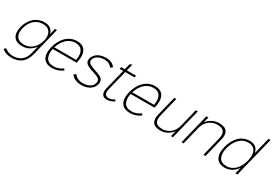

<svg xmlns="http://www.w3.org/2000/svg" viewBox="44 -2047 4915 3469"><g transform="rotate(30 2502.0 -312.0)"><path d="M563 -349.1Q573.2 -390.1 573.5 -427.2Q573.7 -464.4 563 -495.8Q552.2 -527.3 531.7 -550.3Q511.2 -573.2 477.8 -586.2Q444.3 -599.1 400.9 -599.1Q291 -599.1 215.8 -529.3Q140.6 -459.5 113.8 -349.1Q85.9 -237.3 127.4 -170.2Q168.9 -103 278.8 -103Q334.5 -103 382.8 -122.6Q431.2 -142.1 466.1 -176.3Q501 -210.4 525.6 -254.4Q550.3 -298.3 563 -349.1ZM627 -629.9H668.9L524.9 -45.9Q461.4 214.8 203.1 214.8Q77.1 214.8 2 147L41 113.8Q70.8 142.1 116.9 158.4Q163.1 174.8 211.9 174.8Q319.3 174.8 387.7 117.7Q456.1 60.5 482.9 -46.9L519 -191.9H517.1Q470.7 -131.8 406.5 -96.9Q342.3 -62 267.1 -62Q137.2 -62 87.6 -139.9Q38.1 -217.8 70.8 -349.1Q86.4 -411.6 116.5 -464.1Q146.5 -516.6 188.7 -556.2Q231 -595.7 287.8 -617.9Q344.7 -640.1 410.2 -640.1Q486.3 -640.1 534.7 -602.8Q583 -565.4 594.2 -505.9H596.2Z M777.8 -335.9 1241.7 -336.9 1237.8 -340.8Q1244.6 -384.3 1245.4 -422.6Q1246.1 -460.9 1235.4 -493.2Q1224.6 -525.4 1205.3 -548.8Q1186 -572.3 1153.6 -585.2Q1121.1 -598.1 1077.6 -598.1Q1023.9 -598.1 976.3 -577.9Q928.7 -557.6 892.6 -522Q856.4 -486.3 829.1 -440.7Q801.8 -395 784.7 -340.8ZM1273.9 -310.1 1271 -296.9 768.1 -295.9 772 -291Q759.8 -233.9 764.6 -186Q769.5 -138.2 788.3 -103.8Q807.1 -69.3 846.2 -50Q885.3 -30.8 941.9 -30.8Q1039.1 -30.8 1127.9 -96.2L1150.9 -64Q1051.3 9.8 931.6 9.8Q874.5 9.8 832 -6.3Q789.6 -22.5 764.6 -51Q739.7 -79.6 728 -119.9Q716.3 -160.2 718.3 -207.5Q720.2 -254.9 733.9 -310.1Q750.5 -378.9 782.2 -438.2Q814 -497.6 858.2 -543Q902.3 -588.4 961.7 -614.3Q1021 -640.1 1087.9 -640.1Q1136.7 -640.1 1174.1 -627.2Q1211.4 -614.3 1234.4 -591.1Q1257.3 -567.9 1271.2 -537.1Q1285.2 -506.3 1288.6 -468.8Q1292 -431.2 1288.3 -391.8Q1284.7 -352.5 1273.9 -310.1Z M1807.6 -159.2Q1801.3 -133.3 1788.6 -109.9Q1775.9 -86.4 1753.7 -64Q1731.4 -41.5 1702.1 -25.1Q1672.9 -8.8 1631.1 1.2Q1589.4 11.2 1540 11.2Q1472.7 11.2 1417.5 -12.2Q1362.3 -35.6 1326.7 -83L1367.7 -116.2Q1438 -30.8 1547.9 -30.8Q1632.8 -30.8 1691.2 -64.7Q1749.5 -98.6 1763.7 -157.2Q1775.4 -204.6 1752.2 -233.4Q1729 -262.2 1667 -282.2Q1660.6 -284.2 1615.7 -299.6Q1570.8 -314.9 1564.9 -316.9Q1483.4 -344.2 1450 -380.9Q1416.5 -417.5 1431.6 -478Q1439.5 -509.3 1459 -537.4Q1478.5 -565.4 1510 -588.9Q1541.5 -612.3 1588.6 -626.2Q1635.7 -640.1 1692.9 -640.1Q1818.8 -640.1 1881.8 -554.2L1840.8 -521Q1787.1 -598.1 1682.6 -598.1Q1601.6 -598.1 1545.2 -564.9Q1488.8 -531.7 1475.6 -480Q1464.4 -434.1 1495.6 -406.2Q1526.9 -378.4 1600.6 -355Q1620.1 -348.6 1692.9 -321.8Q1771 -296.4 1796.6 -256.1Q1822.3 -215.8 1807.6 -159.2Z M2206.5 -71.8 2228.5 -41Q2149.4 9.8 2072.8 9.8Q2004.4 9.8 1976.6 -36.1Q1948.7 -82 1970.7 -170.9L2072.8 -585L2076.7 -589.8H1998.5L2008.8 -629.9H2086.4L2084.5 -634.8L2113.8 -750L2161.6 -772.9L2127.4 -634.8L2123.5 -629.9H2319.3L2309.6 -589.8H2113.8L2115.7 -585L2013.7 -174.8Q1996.1 -103 2015.6 -66.9Q2035.2 -30.8 2086.4 -30.8Q2147 -30.8 2206.5 -71.8Z M2403.3 -335.9 2867.2 -336.9 2863.3 -340.8Q2870.1 -384.3 2870.8 -422.6Q2871.6 -460.9 2860.8 -493.2Q2850.1 -525.4 2830.8 -548.8Q2811.5 -572.3 2779.1 -585.2Q2746.6 -598.1 2703.1 -598.1Q2649.4 -598.1 2601.8 -577.9Q2554.2 -557.6 2518.1 -522Q2481.9 -486.3 2454.6 -440.7Q2427.2 -395 2410.2 -340.8ZM2899.4 -310.1 2896.5 -296.9 2393.6 -295.9 2397.5 -291Q2385.3 -233.9 2390.1 -186Q2395 -138.2 2413.8 -103.8Q2432.6 -69.3 2471.7 -50Q2510.7 -30.8 2567.4 -30.8Q2664.6 -30.8 2753.4 -96.2L2776.4 -64Q2676.8 9.8 2557.1 9.8Q2500 9.8 2457.5 -6.3Q2415 -22.5 2390.1 -51Q2365.2 -79.6 2353.5 -119.9Q2341.8 -160.2 2343.8 -207.5Q2345.7 -254.9 2359.4 -310.1Q2376 -378.9 2407.7 -438.2Q2439.5 -497.6 2483.6 -543Q2527.8 -588.4 2587.2 -614.3Q2646.5 -640.1 2713.4 -640.1Q2762.2 -640.1 2799.6 -627.2Q2836.9 -614.3 2859.9 -591.1Q2882.8 -567.9 2896.7 -537.1Q2910.6 -506.3 2914.1 -468.8Q2917.5 -431.2 2913.8 -391.8Q2910.2 -352.5 2899.4 -310.1Z M3608.4 -629.9 3452.1 0H3410.2L3438.5 -116.2H3436.5Q3392.6 -57.6 3328.6 -23.9Q3264.6 9.8 3190.4 9.8Q2958.5 9.8 3018.1 -231.9L3117.2 -629.9H3159.2L3062.5 -236.8Q3053.7 -201.7 3051.5 -173.8Q3049.3 -146 3055.4 -118.7Q3061.5 -91.3 3078.1 -73Q3094.7 -54.7 3127 -43.5Q3159.2 -32.2 3206.1 -32.2Q3265.1 -32.2 3318.1 -55.9Q3371.1 -79.6 3412.8 -130.4Q3454.6 -181.2 3472.2 -252L3565.4 -629.9Z M4231 -409.2 4129.9 0H4086.9L4182.6 -387.2Q4191.9 -425.3 4194.1 -455.1Q4196.3 -484.9 4189.7 -512.5Q4183.1 -540 4165.8 -558.3Q4148.4 -576.7 4116 -587.4Q4083.5 -598.1 4036.6 -598.1Q3943.4 -598.1 3867.9 -540.8Q3792.5 -483.4 3766.6 -377.9L3672.9 0H3630.9L3785.6 -629.9H3828.6L3799.8 -515.1H3801.8Q3844.7 -573.7 3912.4 -606.9Q3980 -640.1 4051.8 -640.1Q4171.4 -640.1 4214.8 -579.1Q4258.3 -518.1 4231 -409.2Z M4835.9 -311Q4848.1 -359.9 4850.6 -402.6Q4853 -445.3 4844.2 -481.4Q4835.4 -517.6 4815.9 -543.5Q4796.4 -569.3 4762.9 -583.7Q4729.5 -598.1 4684.6 -598.1Q4625.5 -598.1 4575 -574.5Q4524.4 -550.8 4488 -509.8Q4451.7 -468.8 4426.5 -418.7Q4401.4 -368.7 4386.7 -311Q4375.5 -265.1 4373.5 -224.6Q4371.6 -184.1 4380.1 -148.2Q4388.7 -112.3 4408.2 -86.4Q4427.7 -60.5 4462.6 -45.7Q4497.6 -30.8 4544.9 -30.8Q4600.1 -30.8 4648.7 -52.7Q4697.3 -74.7 4733.4 -113.5Q4769.5 -152.3 4795.4 -202.4Q4821.3 -252.4 4835.9 -311ZM5003.9 -838.9 4796.9 0H4753.9L4785.6 -128.9H4783.7Q4738.3 -62 4672.6 -26.1Q4606.9 9.8 4532.7 9.8Q4480 9.8 4440.2 -5.4Q4400.4 -20.5 4376 -48.6Q4351.6 -76.7 4339.6 -116.5Q4327.6 -156.2 4329.1 -205.1Q4330.6 -253.9 4344.7 -311Q4362.3 -383.8 4393.8 -443.6Q4425.3 -503.4 4469 -547.4Q4512.7 -591.3 4570.1 -615.2Q4627.4 -639.2 4693.8 -639.2Q4767.1 -639.2 4813.2 -602.8Q4859.4 -566.4 4874.5 -497.1H4877L4961.9 -838.9Z"/></g></svg>

Font: Sinkin Sans 200 X Light Italic
Style: Regular
Weight: 200
Italic angle: -112°
Designer: Keith Bates
Foundry: K-Type
Version: Sinkin Sans (version 1.0)  by Keith Bates   •   © 2014   www